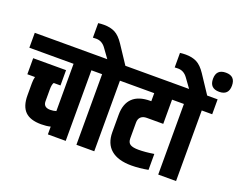

<svg xmlns="http://www.w3.org/2000/svg" viewBox="-175 -1156 1771 1416"><g transform="rotate(20 710.0 -448.0)"><path d="M207 -315V-224Q207 -176 261 -176Q286 -176 307 -183V-554H-40V-671H528V-554H447V0H307V-61Q275 -53 234 -53Q148 -53 107.5 -93.5Q67 -134 67 -219V-316Q67 -329 68.5 -341.5Q70 -354 72 -360L73 -365H13V-491H271V-371H218Q207 -357 207 -315Z M671 -671H753V-554H671V0H531V-554H449V-671H529L477 -743Q447 -785 401 -785Q385 -785 375 -784V-898Q397 -901 420 -901Q471 -901 507 -882.5Q543 -864 577 -813Z M888 -304V-181Q888 -147 908.5 -134.5Q929 -122 973 -122Q1026 -122 1094 -133V-8Q1025 5 963 5Q858 5 803 -41.5Q748 -88 748 -178V-315Q748 -401 794.5 -446Q841 -491 934 -491H940V-554H673V-671H1170V-554H1080V-364H951Q921 -364 904.5 -348.5Q888 -333 888 -304Z M1219 -813 1313 -671H1395V-554H1313V0H1173V-554H1091V-671H1171L1119 -743Q1089 -785 1043 -785Q1027 -785 1017 -784V-898Q1039 -901 1062 -901Q1113 -901 1149 -882.5Q1185 -864 1219 -813ZM1386 -877Q1460 -877 1460 -802Q1460 -727 1386 -727Q1311 -727 1311 -802Q1311 -877 1386 -877Z"/></g></svg>

Font: Khand Black
Style: Regular
Weight: 900
Designer: Sanchit Sawaria and Jyotish Sonowal (Devanagari), Satya Rajpurohit (Latin)
Foundry: Indian Type Foundry
Version: Version 2.000;PS 1.0;hotconv 1.0.79;makeotf.lib2.5.61930